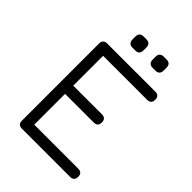

<svg xmlns="http://www.w3.org/2000/svg" viewBox="-235 -933 1044 1044"><g transform="rotate(45 287.5 -411.0)"><path d="M128.5 0Q97 0 97 -31.5V-624Q97 -655.5 128.5 -655.5H498Q529.5 -655.5 529.5 -624Q529.5 -592.5 498 -592.5H160V-363H380Q411.5 -363 411.5 -331.5Q411.5 -300 380 -300H160V-63H498Q529.5 -63 529.5 -31.5Q529.5 0 498 0ZM242.5 -736.5Q210 -736.5 210 -769.5V-790.5Q210 -822.5 242.5 -822.5H263Q294.5 -822.5 294.5 -790.5V-769.5Q294.5 -736.5 263 -736.5ZM397.5 -736.5Q365 -736.5 365 -769.5V-790.5Q365 -822.5 397.5 -822.5H418Q449.5 -822.5 449.5 -790.5V-769.5Q449.5 -736.5 418 -736.5Z"/></g></svg>

Font: Jura Light Medium
Style: Regular
Weight: 500
Version: Version 5.106